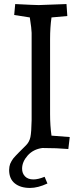

<svg xmlns="http://www.w3.org/2000/svg" viewBox="-20 -730 403 947"><path d="M108 -13Q125 -30 130 -54Q135 -78 136 -137V-568Q136 -586 127 -644L50 -656L55 -710Q151 -705 171 -705L308 -710L312 -651L234 -644Q227 -595 227 -538V-167Q227 -110 234 -61L324 -54L317 5Q260 0 189 0Q144 6 116.5 37Q89 68 89 102Q89 125 103.5 140Q118 155 145 155Q168 155 200 142L214 175Q167 197 128 197Q81 197 53 174.5Q25 152 25 108Q25 100 26.5 92Q28 84 30 78.5Q32 73 37 64.5Q42 56 45.5 51.5Q49 47 58 37.5Q67 28 71.5 23.5Q76 19 89 6Q102 -7 108 -13Z"/></svg>

Font: Andada
Style: Regular
Weight: 400
Designer: Carolina Giovagnoli
Foundry: Carolina Giovagnoli
Version: Version 1.003